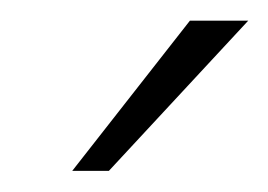

<svg xmlns="http://www.w3.org/2000/svg" viewBox="-20 -743 260 186"><path d="M50 -577.5 164 -723H220.5L85.5 -577.5Z"/></svg>

Font: Public Sans Thin Thin
Style: Italic
Weight: 250
Italic angle: -8°
Version: Version 2.001